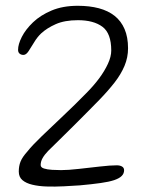

<svg xmlns="http://www.w3.org/2000/svg" viewBox="-20 -638 514 680"><path d="M144.5 22.5Q116.5 21.5 94.5 16.2Q72.5 11 59.5 0Q46.5 -11 46.5 -30.5Q46.5 -50 52.8 -65.8Q59 -81.5 77 -101.5Q93.5 -122.5 127.8 -155.5Q162 -188.5 204.2 -228.2Q246.5 -268 285 -307.5Q311 -333.5 330.8 -360Q350.5 -386.5 362.2 -412Q374 -437.5 374 -459Q374 -520 342.8 -543.2Q311.5 -566.5 256 -566.5Q209 -566.5 177.5 -552.5Q146 -538.5 125.5 -519.5Q111.5 -506 100.8 -488Q90 -470 81.2 -456.8Q72.5 -443.5 63 -443.5Q55 -443.5 49.5 -448Q44 -452.5 44 -461.5Q44 -481 57.2 -507.2Q70.5 -533.5 96.8 -558.8Q123 -584 162.8 -600.8Q202.5 -617.5 255.5 -617.5Q297 -617.5 330 -608.8Q363 -600 386 -581.8Q409 -563.5 421.2 -535Q433.5 -506.5 433.5 -467Q433.5 -434.5 421 -404.8Q408.5 -375 385.8 -345.8Q363 -316.5 332 -284.5Q313.5 -265.5 289 -240.8Q264.5 -216 238.5 -190.2Q212.5 -164.5 189.5 -141.8Q166.5 -119 150.5 -103.5Q137.5 -90 130.8 -78Q124 -66 124 -53.5Q124 -45 135.8 -41.2Q147.5 -37.5 164.5 -36.5Q181.5 -35.5 196 -35.5Q221.5 -35.5 259 -39.8Q296.5 -44 333.5 -48.2Q370.5 -52.5 393.5 -52.5Q405 -52.5 412.2 -48.2Q419.5 -44 419.5 -35Q419.5 -23.5 411.2 -15Q403 -6.5 384.8 -0.2Q366.5 6 336.5 10.2Q306.5 14.5 262.5 18.5Q238.5 20 206.5 21.8Q174.5 23.5 144.5 22.5Z"/></svg>

Font: Gluten ExtraLight
Style: Regular
Weight: 250
Designer: Tyler Finck
Foundry: Etcetera Type Company
Version: Version 1.300